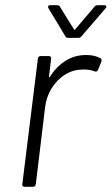

<svg xmlns="http://www.w3.org/2000/svg" viewBox="-20 -720 430 740"><path d="M366 -496Q373 -494 371 -483L358 -451Q353 -441 345 -445Q325 -453 297 -452Q243 -451 202.5 -409.5Q162 -368 154 -308L118 -10Q116 0 107 0H75Q70 0 67.5 -3Q65 -6 66 -10L126 -494Q126 -498 129 -501Q132 -504 137 -504H169Q173 -504 175.5 -501Q178 -498 177 -494L169 -426Q168 -423 170 -422.5Q172 -422 173 -425Q198 -464 233 -486Q268 -508 312 -508Q345 -508 366 -496ZM165 -693Q165 -700 174 -700H199Q209 -700 211 -694L265 -607Q266 -605 267.5 -605Q269 -605 270 -607L344 -694Q349 -700 357 -700H383Q388 -700 389.5 -696Q391 -692 387 -688L294 -580Q290 -574 281 -574H244Q234 -574 232 -580L167 -688Z"/></svg>

Font: Barlow Light
Style: Italic
Weight: 300
Italic angle: -7°
Designer: Jeremy Tribby
Foundry: Tribby Type
Version: Version 1.408